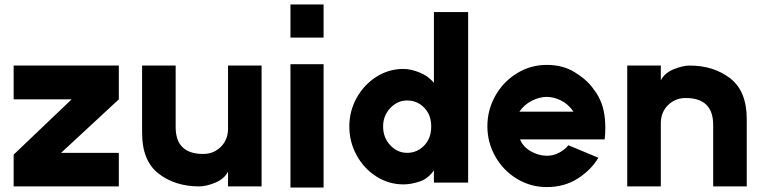

<svg xmlns="http://www.w3.org/2000/svg" viewBox="-20 -816 3409 858"><path d="M511 -372 253 -133H511V17H41V-125L300 -372H41V-523H511Z M888 -128Q936 -128 968.5 -161.5Q1001 -195 999 -248V-523H1149V17H999V-49Q982 -16 941.5 0.5Q901 17 870 17Q763 17 689 -40Q615 -97 615 -222V-523H765V-248Q765 -128 888 -128Z M1426 -796V-648H1278V-796ZM1278 -529H1426V22H1278Z M1907 -251Q1907 -303 1875.5 -335Q1844 -367 1799 -367Q1756 -367 1724 -333Q1692 -299 1692 -251Q1692 -201 1724 -167Q1756 -133 1799 -133Q1844 -133 1875.5 -165.5Q1907 -198 1907 -251ZM1783 -508Q1815 -508 1854 -492.5Q1893 -477 1919 -446V-762H2072V0H1919V-55Q1894 -18 1855.5 -5Q1817 8 1783 8Q1717 8 1661.5 -27.5Q1606 -63 1573.5 -122.5Q1541 -182 1541 -251Q1541 -319 1573.5 -378Q1606 -437 1661.5 -472.5Q1717 -508 1783 -508Z M2423 -383Q2391 -383 2357 -366Q2323 -349 2301 -317H2543Q2519 -351 2487 -367Q2455 -383 2423 -383ZM2423 -526Q2495 -526 2547 -494Q2599 -462 2625 -428Q2651 -394 2657 -379Q2685 -327 2685 -244Q2685 -216 2682 -193H2304Q2317 -160 2352 -140Q2387 -120 2424 -120Q2453 -120 2478.5 -133.5Q2504 -147 2520 -167L2654 -111Q2621 -56 2561.5 -18Q2502 20 2423 20Q2351 20 2290 -17Q2229 -54 2193.5 -116.5Q2158 -179 2158 -252Q2158 -325 2193.5 -388Q2229 -451 2290 -488.5Q2351 -526 2423 -526Z M3044 -378Q2996 -378 2963.5 -344.5Q2931 -311 2933 -258V17H2783V-523H2933V-457Q2950 -490 2990.5 -506.5Q3031 -523 3062 -523Q3169 -523 3243 -466Q3317 -409 3317 -284V17H3167V-258Q3167 -378 3044 -378Z"/></svg>

Font: SUIT Heavy
Style: Regular
Weight: 900
Designer: Sunn Youn; Korean Glyphs from Source Han Sans (Sandoll Communications; Soo-young Jang, Joo-yeon Kang)
Foundry: Sunn
Version: Version 1.006